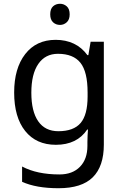

<svg xmlns="http://www.w3.org/2000/svg" viewBox="-20 -757 655 1017"><path d="M275 -546Q328 -546 370.5 -526Q413 -506 443 -465H448L460 -536H530V9Q530 124 471.5 182Q413 240 290 240Q172 240 97 206V125Q176 167 295 167Q364 167 403.5 126.5Q443 86 443 16V-5Q443 -17 444 -39.5Q445 -62 446 -71H442Q388 10 276 10Q172 10 113.5 -63Q55 -136 55 -267Q55 -395 113.5 -470.5Q172 -546 275 -546ZM287 -472Q220 -472 183 -418.5Q146 -365 146 -266Q146 -167 182.5 -114.5Q219 -62 289 -62Q370 -62 407 -105.5Q444 -149 444 -246V-267Q444 -377 406 -424.5Q368 -472 287 -472ZM298 -737Q318 -737 333.5 -723.5Q349 -710 349 -681Q349 -653 333.5 -639Q318 -625 298 -625Q276 -625 261 -639Q246 -653 246 -681Q246 -710 261 -723.5Q276 -737 298 -737Z"/></svg>

Font: Noto Sans Phoenician
Style: Regular
Weight: 400
Designer: Monotype Design Team
Foundry: Monotype Imaging Inc.
Version: Version 2.001; ttfautohint (v1.8.4.7-5d5b)